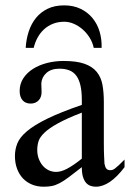

<svg xmlns="http://www.w3.org/2000/svg" viewBox="-20 -687 484 715"><path d="M443.8 -64.5Q388.7 8.3 336.9 8.3Q326.2 8.3 316.7 4.9Q307.1 1.5 300 -6.8Q293 -15.1 288.8 -29.1Q284.7 -43 284.7 -64.5Q255.4 -41.5 236.1 -27.1Q216.8 -12.7 201.9 -4.9Q187 2.9 173.6 5.6Q160.2 8.3 142.6 8.3Q118.7 8.3 99.1 0.2Q79.6 -7.8 65.4 -22.7Q51.3 -37.6 43.5 -58.8Q35.6 -80.1 35.6 -106Q35.6 -130.9 44.7 -153.3Q53.7 -175.8 80.6 -198.5Q107.4 -221.2 156.2 -245.1Q205.1 -269 284.7 -296.4V-314.9Q284.7 -347.2 279.5 -369.1Q274.4 -391.1 264.2 -405Q253.9 -418.9 238.3 -425Q222.7 -431.2 201.2 -431.2Q170.4 -431.2 152.8 -415.3Q135.3 -399.4 133.8 -376.5L134.8 -347.2Q135.7 -326.2 124.3 -313.7Q112.8 -301.3 94.2 -301.3Q74.7 -301.3 64 -313.7Q53.2 -326.2 53.2 -348.1Q53.2 -374.5 66.7 -395.3Q80.1 -416 102.8 -430.4Q125.5 -444.8 155 -452.4Q184.6 -460 216.8 -460Q265.1 -460 294.7 -449.5Q324.2 -439 340.3 -419.2Q356.4 -399.4 361.6 -371.1Q366.7 -342.8 366.7 -307.6V-155.3Q366.7 -124 367.7 -104Q368.7 -84 369.1 -77.1Q371.6 -64 376.5 -58.6Q381.3 -53.2 390.6 -53.2Q395 -53.2 398.9 -54.4Q402.8 -55.7 408.2 -59.6Q413.6 -63.5 421.9 -71.3Q430.2 -79.1 443.8 -92.8ZM284.7 -267.6Q228 -245.6 195.1 -227.3Q162.1 -209 145 -192.4Q127.9 -175.8 123.3 -160.4Q118.7 -145 118.7 -128.9Q118.7 -111.3 124 -96.7Q129.4 -82 138.4 -71Q147.5 -60.1 159.9 -53.7Q172.4 -47.4 186.5 -46.9Q205.6 -45.9 229.7 -58.6Q253.9 -71.3 284.7 -96.2ZM329.1 -508.8Q324.7 -529.3 313.7 -546.9Q302.7 -564.5 287.6 -577.6Q272.5 -590.8 254.9 -598.4Q237.3 -606 219.2 -606Q196.3 -606 177.5 -598.6Q158.7 -591.3 144.3 -578.1Q129.9 -564.9 120.1 -547.1Q110.4 -529.3 105.5 -508.8H75.7Q77.6 -541.5 87.2 -570.3Q96.7 -599.1 114.3 -620.6Q131.8 -642.1 157.7 -654.5Q183.6 -667 219.2 -667Q252.9 -667 279.3 -654.5Q305.7 -642.1 323.7 -620.6Q341.8 -599.1 350.6 -570.3Q359.4 -541.5 358.4 -508.8Z"/></svg>

Font: Doulos SIL Eur
Style: Regular
Weight: 400
Designer: Walt Agee, Victor Gaultney, Peter Martin, Debbi Hosken, Becca Hirsbrunner
Foundry: SIL International
Version: Version 5.000